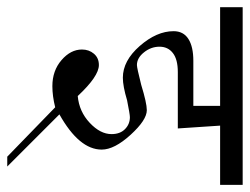

<svg xmlns="http://www.w3.org/2000/svg" viewBox="-100 -506 692 532"><g transform="rotate(90 246.0 -240.0)"><path d="M492.2 -566.4V-503.9H328.1L335.9 -386.7H179.7Q144.5 -386.7 127 -373Q109.4 -359.4 109.4 -335.9Q109.4 -312.5 125 -293Q140.6 -273.4 160.2 -273.4Q168 -273.4 214.8 -285.2Q265.6 -300.8 285.2 -300.8Q312.5 -300.8 353.5 -255.9Q394.5 -210.9 394.5 -175.8Q394.5 -113.3 296.9 -58.6L441.4 85.9H414.1L277.3 -46.9Q246.1 -39.1 218.8 -39.1Q175.8 -39.1 146.5 -64.5Q117.2 -89.8 117.2 -121.1Q117.2 -140.6 128.9 -154.3Q140.6 -168 160.2 -168Q191.4 -168 246.1 -109.4Q289.1 -113.3 320.3 -142.6Q351.6 -171.9 351.6 -203.1Q351.6 -226.6 337.9 -240.2Q324.2 -253.9 304.7 -253.9Q296.9 -253.9 257.8 -246.1Q218.8 -234.4 195.3 -234.4Q148.4 -234.4 107.4 -281.2Q66.4 -328.1 66.4 -375Q66.4 -402.3 87.9 -416Q109.4 -429.7 148.4 -429.7H273.4V-503.9H0V-566.4Z"/></g></svg>

Font: 和音 by 宁静之雨，公众号njzyshare
Style: Regular
Weight: 400
Designer: Steve Matteson
Foundry: Ascender Corporation
Version: Version 6.00;June 8, 2018;FontCreator 11.0.0.2388 32-bit